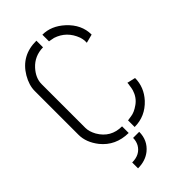

<svg xmlns="http://www.w3.org/2000/svg" viewBox="-259 -767 1020 1020"><g transform="rotate(-45 250.5 -257.5)"><path d="M136.7 172.9V128.9Q196.3 128.9 221.7 84Q232.4 63.5 232.4 40H278.3Q278.3 103.5 230.5 142.6Q192.4 172.9 136.7 172.9ZM39.1 -176.8Q39.1 -120.1 81.1 -66.4Q137.7 3.9 234.4 4.9V-44.9Q150.4 -44.9 108.4 -117.2Q90.8 -149.4 90.8 -176.8V-505.9Q90.8 -550.8 127.9 -591.8Q169.9 -637.7 234.4 -638.7V-688.5Q122.1 -689.5 66.4 -595.7Q39.1 -548.8 39.1 -505.9ZM279.3 4.9Q359.4 4.9 416 -55.7Q464.8 -109.4 464.8 -177.7L418 -188.5Q418 -178.7 416 -170.9Q414.1 -153.3 410.2 -139.6Q397.5 -98.6 364.7 -75.2Q332 -51.8 305.7 -48.8L279.3 -44.9ZM279.3 -638.7Q279.3 -638.7 310.5 -632.8Q382.8 -609.4 410.2 -535.2Q415 -519.5 416 -507.8V-491.2L464.8 -503.9Q464.8 -579.1 402.3 -636.7Q345.7 -688.5 279.3 -688.5Z"/></g></svg>

Font: Post No Bills Colombo
Style: Regular
Weight: 400
Designer: Kosala Senevirathne, Siva Puranthara, Lasantha Premarathna, Tharique Azeez
Foundry: Mooniak
Version: Version 1.220 ; ttfautohint (v1.6)